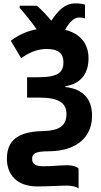

<svg xmlns="http://www.w3.org/2000/svg" viewBox="-20 -891 603 1141"><path d="M447 230V111C439 101 415 91 376 91C340 91 293 97 237 97C189 97 171 82 171 53C171 21 190 8 272 8C443 6 527 -82 527 -203C527 -302 475 -362 368 -374V-378C455 -394 506 -446 506 -545C506 -628 460 -691 367 -714C393 -761 421 -787 449 -787C463 -787 479 -785 485 -781V-863C475 -867 457 -871 429 -871C362 -871 323 -824 285 -768C255 -803 225 -836 199 -857H97V-844C124 -814 170 -757 198 -717C137 -706 89 -682 44 -649L106 -545C145 -574 196 -600 258 -600C329 -600 357 -572 357 -521C357 -464 329 -432 208 -432H141V-311H213C327 -311 375 -280 375 -214C375 -143 332 -114 234 -112C91 -109 21 -60 21 52C21 146 79 217 203 217C267 217 330 212 376 212C405 212 436 218 447 230Z"/></svg>

Font: Noto Sans Mono SemiCondensed ExtraBold
Style: Regular
Weight: 800
Width: 4
Designer: Monotype Design Team
Foundry: Monotype Imaging Inc.
Version: Version 2.014